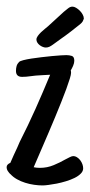

<svg xmlns="http://www.w3.org/2000/svg" viewBox="-25 -565 274 582"><path d="M227.1 -54.7Q227.1 -45.9 219.7 -38.6Q212.4 -31.2 200.9 -25.6Q189.5 -20 175 -15.6Q160.6 -11.2 147 -8.5Q133.3 -5.9 121.8 -4.4Q110.4 -2.9 104 -2.9Q91.8 -2.9 78.1 -4.9Q64.5 -6.8 51.3 -11Q38.1 -15.1 26.4 -21.7Q14.6 -28.3 6.3 -37.6V-37.1Q2.4 -41 -1.2 -46.4Q-4.9 -51.8 -4.9 -58.6Q-4.9 -63 -1.5 -66.4Q2 -69.8 6.3 -71.3Q11.2 -83 16.6 -94.7Q22 -106.4 27.3 -117.7L34.7 -134.8Q60.5 -185.5 82.8 -235.4Q105 -285.2 127 -338.4L107.4 -337.4L83.5 -335.9L67.4 -334Q60.5 -333 54.4 -332.5Q48.3 -332 42 -332Q23.4 -332 23.4 -350.1Q23.4 -358.4 25.4 -365Q27.3 -371.6 32.7 -377Q35.2 -379.9 45.7 -382.6Q56.2 -385.3 70.3 -387.5Q84.5 -389.6 100.8 -391.6Q117.2 -393.6 132.3 -395Q147.5 -396.5 159.4 -397.2Q171.4 -397.9 176.3 -397.9Q185.1 -397.9 192.6 -395.5Q200.2 -393.1 200.2 -380.9Q200.2 -374 196.8 -366Q193.4 -357.9 189.5 -351.6Q190.4 -349.1 190.4 -344.2Q190.4 -338.9 186.5 -326.2Q182.6 -313.5 176 -295.4Q169.4 -277.3 160.6 -255.4Q151.9 -233.4 142.3 -210.4Q132.8 -187.5 123 -164.6Q113.3 -141.6 104.5 -121.6L77.1 -58.1Q85.4 -56.2 96.2 -56.2Q118.2 -56.2 137.9 -64.5Q157.7 -72.8 171.9 -81.1Q180.2 -85.4 186.5 -88.6Q192.9 -91.8 196.8 -91.8Q203.1 -91.8 208.7 -88.1Q214.4 -84.5 218.5 -78.9Q222.7 -73.2 224.9 -66.9Q227.1 -60.5 227.1 -54.7ZM85.4 -445.3Q85.4 -450.2 89.6 -456.1Q93.8 -461.9 99.4 -467.3Q105 -472.7 110.8 -477.3Q116.7 -481.9 120.6 -485.4L168.5 -529.3Q174.3 -533.7 180.9 -539.3Q187.5 -544.9 194.8 -544.9Q199.7 -544.9 205.8 -541.3Q211.9 -537.6 217 -532.5Q222.2 -527.3 225.6 -521Q229 -514.6 229 -509.8Q229 -508.8 229 -507.8Q229 -506.8 228 -505.9Q226.6 -500 222.2 -495.6Q217.8 -491.2 212.4 -487.3Q197.3 -475.1 189.2 -469Q181.2 -462.9 174.3 -457.8Q167.5 -452.6 158.9 -446.8Q150.4 -440.9 135.3 -429.7Q129.9 -425.8 124.8 -423.3Q119.6 -420.9 113.8 -420.9Q109.4 -420.9 104.5 -422.9Q99.6 -424.8 95.2 -428.2Q90.8 -431.6 88.1 -436Q85.4 -440.4 85.4 -445.3Z"/></svg>

Font: Just Another Hand
Style: Regular
Weight: 400
Designer: Astigmatic (AOETI)
Foundry: Astigmatic (AOETI)
Version: Version 1.000